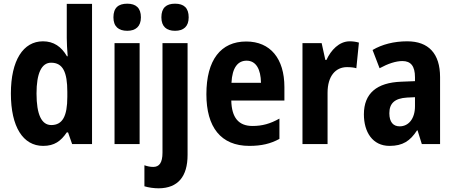

<svg xmlns="http://www.w3.org/2000/svg" viewBox="-20 -781 2465 1041"><path d="M214 10C275 10 310 -16 342 -63H349L371 0H479V-760H342V-575C342 -549 344 -513 347 -476H343C313 -528 271 -557 213 -557C106 -557 39 -454 39 -274C39 -93 105 10 214 10ZM258 -103C206 -103 178 -159 178 -274C178 -383 205 -441 257 -441C321 -441 345 -390 345 -283V-256C345 -151 319 -103 258 -103Z M670 -761C622 -761 595 -739 595 -687C595 -637 623 -614 670 -614C715 -614 744 -637 744 -687C744 -738 717 -761 670 -761ZM737 -547H601V0H737Z M855 -687C855 -637 883 -614 929 -614C975 -614 1003 -637 1003 -687C1003 -738 977 -761 929 -761C882 -761 855 -739 855 -687ZM841 240C945 239 997 176 997 59V-547H861V47C861 102 843 124 811 124C795 124 780 121 763 115V229C786 236 814 240 841 240Z M1315 -556C1177 -556 1099 -456 1099 -270C1099 -92 1177 10 1332 10C1398 10 1448 -2 1495 -28V-138C1445 -110 1402 -98 1349 -98C1273 -98 1236 -144 1234 -236H1522V-309C1522 -463 1446 -556 1315 -556ZM1317 -452C1368 -452 1394 -406 1395 -332H1235C1239 -415 1270 -452 1317 -452Z M1876 -557C1819 -557 1774 -509 1750 -456H1744L1724 -547H1620V0H1756V-278C1756 -369 1800 -417 1861 -417C1883 -417 1899 -415 1912 -411L1926 -550C1909 -555 1892 -557 1876 -557Z M2188 -557C2115 -557 2051 -540 2000 -510L2038 -411C2084 -436 2126 -450 2162 -450C2207 -450 2230 -423 2230 -362V-341L2155 -338C2023 -333 1953 -275 1953 -161C1953 -65 2000 10 2092 10C2164 10 2204 -17 2241 -74H2244L2267 0H2366V-363C2366 -491 2303 -557 2188 -557ZM2187 -252 2230 -254V-205C2230 -137 2195 -96 2147 -96C2112 -96 2091 -119 2091 -167C2091 -220 2119 -248 2187 -252Z"/></svg>

Font: Noto Sans Georgian Condensed Bold
Style: Regular
Weight: 700
Width: 3
Designer: Monotype Design Team, Akaki Razmadze
Foundry: Google LLC
Version: Version 2.005